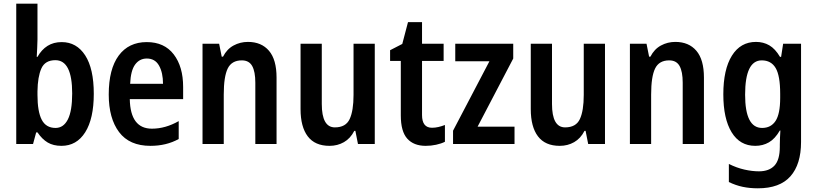

<svg xmlns="http://www.w3.org/2000/svg" viewBox="-20 -780 4426 1040"><path d="M183 -566Q183 -546 181.5 -520.5Q180 -495 179 -472H183Q205 -511 237.5 -531.5Q270 -552 314 -552Q395 -552 441.5 -480Q488 -408 488 -272Q488 -137 441.5 -63.5Q395 10 313 10Q269 10 238.5 -8Q208 -26 183 -63H176L159 0H68V-760H183ZM280 -454Q224 -454 204 -409Q184 -364 183 -285V-266Q183 -176 206 -131.5Q229 -87 281 -87Q324 -87 347.5 -133Q371 -179 371 -274Q371 -454 280 -454Z M775 -552Q870 -552 921 -485.5Q972 -419 972 -309V-243H683Q686 -83 803 -83Q876 -83 948 -124V-27Q881 10 795 10Q681 10 625 -64.5Q569 -139 569 -268Q569 -406 623 -479Q677 -552 775 -552ZM775 -463Q736 -463 712 -430.5Q688 -398 685 -326H863Q863 -386 841.5 -424.5Q820 -463 775 -463Z M1323 -553Q1396 -553 1437 -505Q1478 -457 1478 -360V0H1363V-332Q1363 -392 1346 -422.5Q1329 -453 1290 -453Q1235 -453 1213.5 -409Q1192 -365 1192 -268V0H1077V-543H1167L1181 -473H1188Q1209 -514 1245 -533.5Q1281 -553 1323 -553Z M2010 -543V0H1919L1905 -71H1899Q1878 -30 1843 -10Q1808 10 1765 10Q1686 10 1647 -41.5Q1608 -93 1608 -189V-543H1723V-217Q1723 -90 1794 -90Q1853 -90 1874 -135Q1895 -180 1895 -266V-543Z M2320 -88Q2337 -88 2354.5 -92Q2372 -96 2390 -103V-12Q2370 -2 2342.5 4Q2315 10 2286 10Q2221 10 2186 -29Q2151 -68 2151 -155V-450H2093V-508L2159 -542L2190 -660H2266V-543H2383V-450H2266V-157Q2266 -88 2320 -88Z M2767 0H2434V-72L2631 -448H2446V-543H2760V-463L2567 -94H2767Z M3257 -543V0H3166L3152 -71H3146Q3125 -30 3090 -10Q3055 10 3012 10Q2933 10 2894 -41.5Q2855 -93 2855 -189V-543H2970V-217Q2970 -90 3041 -90Q3100 -90 3121 -135Q3142 -180 3142 -266V-543Z M3638 -553Q3711 -553 3752 -505Q3793 -457 3793 -360V0H3678V-332Q3678 -392 3661 -422.5Q3644 -453 3605 -453Q3550 -453 3528.5 -409Q3507 -365 3507 -268V0H3392V-543H3482L3496 -473H3503Q3524 -514 3560 -533.5Q3596 -553 3638 -553Z M4075 -553Q4115 -553 4147 -534.5Q4179 -516 4205 -472H4211L4222 -543H4319V-11Q4319 110 4261.5 175Q4204 240 4085 240Q4041 240 4003 232Q3965 224 3928 206V108Q3970 129 4012 138.5Q4054 148 4091 148Q4146 148 4175 117Q4204 86 4204 15V3Q4204 -14 4205 -35Q4206 -56 4207 -73H4204Q4178 -28 4145 -9Q4112 10 4071 10Q3988 10 3943 -63.5Q3898 -137 3898 -269Q3898 -404 3944.5 -478.5Q3991 -553 4075 -553ZM4106 -453Q4016 -453 4016 -267Q4016 -87 4108 -87Q4156 -87 4181 -125Q4206 -163 4206 -250V-272Q4206 -370 4181.5 -411.5Q4157 -453 4106 -453Z"/></svg>

Font: Noto Sans Gujarati Condensed SemiBold
Style: Regular
Weight: 600
Width: 3
Designer: Jelle Bosma - Monotype Design Team, Universal Thirst
Foundry: Monotype Imaging Inc.
Version: Version 2.106; ttfautohint (v1.8.4.7-5d5b)